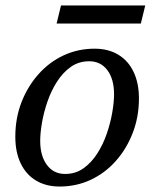

<svg xmlns="http://www.w3.org/2000/svg" viewBox="-20 -670 564 702"><path d="M198 12Q148 12 111.5 -10Q75 -32 55.5 -73Q36 -114 36 -170Q36 -238 58.5 -296Q81 -354 120.5 -398.5Q160 -443 212.5 -467.5Q265 -492 326 -492Q376 -492 412.5 -470Q449 -448 468.5 -407Q488 -366 488 -310Q488 -243 465.5 -184.5Q443 -126 403.5 -81.5Q364 -37 311.5 -12.5Q259 12 198 12ZM218 -34Q256 -34 285 -54.5Q314 -75 335.5 -108.5Q357 -142 370.5 -181.5Q384 -221 390.5 -259Q397 -297 397 -325Q397 -381 372.5 -413.5Q348 -446 306 -446Q268 -446 239 -425.5Q210 -405 188.5 -371.5Q167 -338 153.5 -298.5Q140 -259 133.5 -221.5Q127 -184 127 -155Q127 -100 151.5 -67Q176 -34 218 -34ZM187 -584 203 -650H511L495 -584Z"/></svg>

Font: Platypi Light
Style: Italic
Weight: 300
Italic angle: -13°
Designer: David Sargent
Foundry: Bolt Cutter Type
Version: Version 1.200